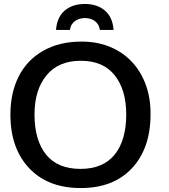

<svg xmlns="http://www.w3.org/2000/svg" viewBox="-20 -933 847 964"><path d="M261.2 -782.7Q266.1 -846.7 304.9 -879.9Q343.8 -913.1 405.8 -913.1Q467.8 -913.1 506.6 -880.1Q545.4 -847.2 550.3 -782.7H481.4Q479.5 -797.9 472.7 -809.1Q465.8 -820.3 455.8 -827.6Q445.8 -835 433.1 -838.6Q420.4 -842.3 406.7 -842.3Q392.6 -842.3 379.9 -838.6Q367.2 -835 356.9 -827.6Q346.7 -820.3 339.8 -809.1Q333 -797.9 331.1 -782.7ZM385.7 11.2Q220.7 11.2 126.5 -88.4Q32.2 -188.5 32.2 -357.9Q32.2 -466.3 73.7 -548.8Q115.2 -631.3 196.3 -677.7Q277.8 -724.1 387.2 -724.1Q466.8 -724.6 531.5 -698Q596.2 -671.4 642.1 -622.6Q688 -573.7 712.4 -506.1Q736.8 -438.5 735.8 -357.9Q735.8 -189 642.6 -88.4Q549.3 11.2 385.7 11.2ZM383.8 -85Q497.6 -85 555.7 -156.7Q613.8 -229 613.8 -357.9Q613.8 -482.4 555.7 -555.2Q497.6 -627.9 385.7 -627.9Q273.4 -627.9 213.4 -554.7Q153.3 -481.9 153.3 -357.9Q153.3 -229 211.4 -156.7Q270 -85 383.8 -85Z"/></svg>

Font: Ride Light
Style: Bold
Weight: 600
Version: Version 3.000